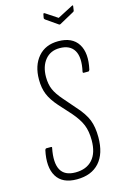

<svg xmlns="http://www.w3.org/2000/svg" viewBox="-124 -865 591 926"><g transform="rotate(-15 171.0 -402.0)"><path d="M141 6Q69 6 40.5 -41Q12 -88 30 -171Q33 -177 37 -177H60Q66 -177 64 -171Q50 -100 69.5 -64Q89 -28 143 -28Q198 -28 228 -61.5Q258 -95 258 -158Q258 -203 245 -235Q232 -267 200 -304L145 -365Q114 -400 101 -432Q88 -464 88 -506Q88 -576 124.5 -618.5Q161 -661 225 -661Q295 -661 324 -615Q353 -569 335 -489Q332 -482 328 -482H305Q300 -482 301 -489Q316 -557 295.5 -592Q275 -627 223 -627Q177 -627 150.5 -594.5Q124 -562 124 -509Q124 -473 135.5 -446.5Q147 -420 175 -388L227 -328Q265 -286 279 -250.5Q293 -215 293 -164Q293 -82 253.5 -38Q214 6 141 6ZM332 -808Q341 -813 339 -805L336 -784Q335 -781 334 -780Q333 -779 329 -777L258 -738Q254 -735 250 -738L191 -779Q186 -783 187 -788L190 -804Q191 -812 198 -808L257 -769Z"/></g></svg>

Font: Sofia Sans Extra Condensed ExtraLight
Style: Italic
Weight: 250
Italic angle: -9°
Version: Version 4.100